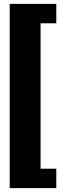

<svg xmlns="http://www.w3.org/2000/svg" viewBox="-20 -829 340 989"><path d="M270 140V40H189V-709H270V-809H30V140Z"/></svg>

Font: Rowdies
Style: Bold
Weight: 700
Designer: Jaikishan Patel
Version: Version 1.000; ttfautohint (v1.8.3)